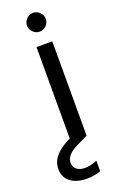

<svg xmlns="http://www.w3.org/2000/svg" viewBox="-204 -713 594 960"><g transform="rotate(-20 93.0 -233.0)"><path d="M69 0V-502H153V0ZM111 -569Q91 -569 76 -584Q61 -599 61 -619Q61 -639 76 -654Q91 -669 111 -669Q131 -669 146 -654Q161 -639 161 -619Q161 -599 146 -584Q131 -569 111 -569ZM81 203Q51 203 24 193.5Q-3 184 -20 163Q-37 142 -37 108Q-37 84 -26 62.5Q-15 41 10.5 20Q36 -1 79 -20L132 -43L153 0L95 28Q60 45 45.5 63Q31 81 31 100Q31 123 47.5 136Q64 149 91 149Q105 149 122.5 145Q140 141 156 134V190Q140 196 120.5 199.5Q101 203 81 203Z"/></g></svg>

Font: DM Sans 16pt
Style: Regular
Weight: 400
Version: Version 4.004;gftools[0.9.30]